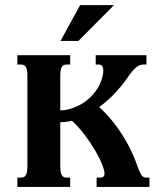

<svg xmlns="http://www.w3.org/2000/svg" viewBox="-20 -736 633 756"><path d="M217.3 -85Q217.3 -69.8 218.8 -60.5Q220.2 -51.3 223.6 -45.9Q227.1 -40.5 231.7 -38.6Q236.3 -36.6 243.2 -36.6H256.3V0H48.3V-36.6H62Q68.4 -36.6 73.2 -38.6Q78.1 -40.5 81.5 -45.9Q85 -51.3 86.4 -60.5Q87.9 -69.8 87.9 -85V-433.6Q87.9 -448.7 86.4 -458Q85 -467.3 81.5 -472.7Q78.1 -478 73.2 -480Q68.4 -481.9 62 -481.9H48.3V-518.6H256.3V-481.9H243.2Q236.3 -481.9 231.7 -480Q227.1 -478 223.6 -472.7Q220.2 -467.3 218.8 -458Q217.3 -448.7 217.3 -433.6V-301.3Q239.3 -301.3 265.1 -310.1Q291 -318.8 314.9 -335.7Q338.9 -352.5 357.7 -378.2Q376.5 -403.8 384.3 -437.5Q385.7 -443.4 386.2 -448.5Q386.7 -453.6 386.7 -458Q386.7 -481.9 368.7 -481.9H356.9V-518.6H556.6V-481.9H545.9Q539.1 -481.9 532.7 -480.2Q526.4 -478.5 519 -473.1Q511.7 -467.8 502.4 -457.3Q493.2 -446.8 481 -428.7Q461.4 -400.4 433.3 -370.1Q405.3 -339.8 370.6 -314.5Q400.4 -287.1 424.1 -257.3Q447.8 -227.5 466.3 -197.5Q484.9 -167.5 498.3 -138.4Q511.7 -109.4 520.5 -84Q527.3 -64 534.4 -50.3Q541.5 -36.6 555.2 -36.6H568.4V0H360.4V-36.6H374Q383.8 -36.6 387.7 -40.8Q391.6 -44.9 391.6 -51.8Q391.6 -64 382.1 -88.4Q372.6 -112.8 355.2 -142.6Q337.9 -172.4 314.5 -203.6Q291 -234.9 263.2 -260.7Q240.2 -254.9 217.3 -254.9ZM295.4 -715.8H428.7L288.6 -574.7H218.3Z"/></svg>

Font: Arian AMU Serif
Style: Bold
Weight: 700
Designer: Ruben Hakobyan (Tarumian)
Foundry: Ruben Hakobyan (Tarumian)
Version: Version 1.002